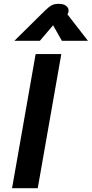

<svg xmlns="http://www.w3.org/2000/svg" viewBox="-20 -982 479 1002"><path d="M166 -700H300L177 0H43ZM216 -928Q236 -947 250 -954.5Q264 -962 286 -962Q312 -962 325 -951.5Q338 -941 338 -927Q338 -919 335 -913L332 -907L439 -769H303L257 -850L188 -769H55Z"/></svg>

Font: Niramit
Style: Bold Italic
Weight: 700
Italic angle: -10°
Designer: Katatrad Aksorn Co.,Ltd.
Foundry: Cadson Demak Co.,Ltd.
Version: Version 1.001; ttfautohint (v1.6)